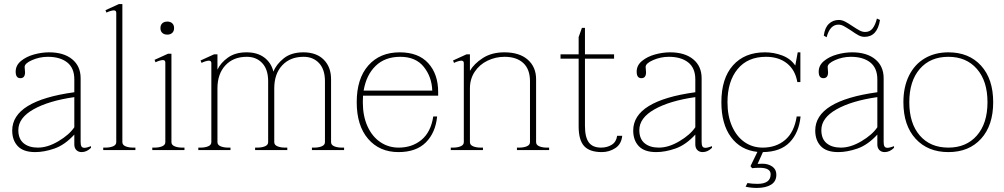

<svg xmlns="http://www.w3.org/2000/svg" viewBox="-20 -737 4930 943"><path d="M40 -96Q40 -242 345 -284V-347Q345 -403 310 -430.5Q275 -458 215 -458Q175 -458 138 -442Q101 -426 101 -408Q101 -403 102 -395.5Q103 -388 103 -382Q103 -353 80 -353Q57 -353 57 -385Q57 -416 83 -437.5Q109 -459 147 -469.5Q185 -480 221 -480Q293 -480 334.5 -446Q376 -412 376 -353V-40Q376 -25 380 -18Q384 -11 395 -11Q405 -11 427 -19V-11Q406 10 381 10Q365 10 355 0Q345 -10 345 -28V-76Q298 -25 247.5 -7.5Q197 10 153 10Q95 10 67.5 -19Q40 -48 40 -96ZM345 -112V-260Q219 -242 144.5 -200Q70 -158 70 -98Q70 -55 96 -33.5Q122 -12 166 -12Q214 -12 267 -43.5Q320 -75 345 -112Z M487 -12H498Q520 -12 535.5 -18.5Q551 -25 551 -39V-674Q551 -686 539 -686Q532 -686 521 -682.5Q510 -679 503 -675L498 -687L564 -717H581V-39Q581 -25 596.5 -18.5Q612 -12 634 -12H645V0H487Z M768 -599Q768 -614 777 -622.5Q786 -631 802 -631Q817 -631 826 -622.5Q835 -614 835 -599Q835 -584 826 -575.5Q817 -567 802 -567Q786 -567 777 -575.5Q768 -584 768 -599ZM728 -12H739Q761 -12 776.5 -18.5Q792 -25 792 -39V-430Q792 -442 780 -442Q773 -442 762 -438.5Q751 -435 744 -431L739 -443L805 -473H822V-39Q822 -25 837.5 -18.5Q853 -12 875 -12H886V0H728Z M1670 -12V0H1512V-12H1523Q1545 -12 1560.5 -18.5Q1576 -25 1576 -39V-338Q1576 -396 1547 -427Q1518 -458 1471 -458Q1405 -458 1366 -416Q1327 -374 1327 -303V-39Q1327 -25 1342.5 -18.5Q1358 -12 1380 -12H1391V0H1233V-12H1244Q1266 -12 1281.5 -18.5Q1297 -25 1297 -39V-338Q1297 -396 1268 -427Q1239 -458 1192 -458Q1126 -458 1087 -416Q1048 -374 1048 -303V-39Q1048 -25 1063.5 -18.5Q1079 -12 1101 -12H1112V0H954V-12H965Q987 -12 1002.5 -18.5Q1018 -25 1018 -39V-427Q1018 -439 1006 -439Q999 -439 988 -435.5Q977 -432 970 -428L965 -440L1031 -470H1048V-395Q1064 -429 1100 -454.5Q1136 -480 1191 -480Q1244 -480 1278 -454.5Q1312 -429 1323 -385Q1336 -420 1373 -450Q1410 -480 1470 -480Q1534 -480 1570 -444Q1606 -408 1606 -348V-39Q1606 -25 1621.5 -18.5Q1637 -12 1659 -12Z M1763 -267Q1762 -257 1762 -235Q1762 -167 1785 -116.5Q1808 -66 1848 -39Q1888 -12 1938 -12Q2004 -12 2050 -50Q2096 -88 2108 -165H2127Q2119 -85 2071.5 -37.5Q2024 10 1937 10Q1844 10 1788 -55Q1732 -120 1732 -235Q1732 -351 1789 -415.5Q1846 -480 1943 -480Q2035 -480 2083.5 -426.5Q2132 -373 2132 -285V-267ZM1766 -292H2103Q2101 -359 2061.5 -408.5Q2022 -458 1946 -458Q1871 -458 1825 -413.5Q1779 -369 1766 -292Z M2677 -12V0H2519V-12H2530Q2552 -12 2567.5 -18.5Q2583 -25 2583 -39V-338Q2583 -397 2550 -427.5Q2517 -458 2458 -458Q2414 -458 2374.5 -439Q2335 -420 2311.5 -384.5Q2288 -349 2288 -303V-39Q2288 -25 2303.5 -18.5Q2319 -12 2341 -12H2352V0H2194V-12H2205Q2227 -12 2242.5 -18.5Q2258 -25 2258 -39V-427Q2258 -439 2246 -439Q2239 -439 2228 -435.5Q2217 -432 2210 -428L2205 -440L2271 -470H2288V-389Q2308 -424 2351.5 -452Q2395 -480 2457 -480Q2531 -480 2572 -444Q2613 -408 2613 -348V-39Q2613 -25 2628.5 -18.5Q2644 -12 2666 -12Z M3036 -70Q3032 -29 3002 -9.5Q2972 10 2936 10Q2876 10 2849 -19.5Q2822 -49 2822 -116V-449H2733V-470H2822V-555L2838 -600H2853V-470H2996V-449H2853V-119Q2853 -63 2872 -37.5Q2891 -12 2932 -12Q2962 -12 2984.5 -26Q3007 -40 3011 -70Z M3090 -96Q3090 -242 3395 -284V-347Q3395 -403 3360 -430.5Q3325 -458 3265 -458Q3225 -458 3188 -442Q3151 -426 3151 -408Q3151 -403 3152 -395.5Q3153 -388 3153 -382Q3153 -353 3130 -353Q3107 -353 3107 -385Q3107 -416 3133 -437.5Q3159 -459 3197 -469.5Q3235 -480 3271 -480Q3343 -480 3384.5 -446Q3426 -412 3426 -353V-40Q3426 -25 3430 -18Q3434 -11 3445 -11Q3455 -11 3477 -19V-11Q3456 10 3431 10Q3415 10 3405 0Q3395 -10 3395 -28V-76Q3348 -25 3297.5 -7.5Q3247 10 3203 10Q3145 10 3117.5 -19Q3090 -48 3090 -96ZM3395 -112V-260Q3269 -242 3194.5 -200Q3120 -158 3120 -98Q3120 -55 3146 -33.5Q3172 -12 3216 -12Q3264 -12 3317 -43.5Q3370 -75 3395 -112Z M3727 10 3701 68Q3708 67 3724 67Q3753 67 3773 81Q3793 95 3793 121Q3793 154 3767 170Q3741 186 3697 186Q3669 186 3642 180L3651 162Q3674 166 3700 166Q3765 166 3765 119Q3765 87 3710 87Q3692 87 3674 89L3666 79L3700 9Q3617 0 3570 -64Q3523 -128 3523 -235Q3523 -352 3580 -416Q3637 -480 3737 -480Q3781 -480 3822 -464.5Q3863 -449 3886 -415L3898 -480H3911V-334H3896Q3886 -393 3845.5 -425.5Q3805 -458 3742 -458Q3652 -458 3602.5 -397.5Q3553 -337 3553 -235Q3553 -167 3575.5 -116.5Q3598 -66 3637 -39Q3676 -12 3726 -12Q3792 -12 3836.5 -50Q3881 -88 3893 -165H3912Q3904 -85 3858.5 -38Q3813 9 3727 10Z M4026 -562Q4031 -601 4051 -620Q4071 -639 4100 -639Q4115 -639 4130.5 -631Q4146 -623 4168 -608Q4189 -594 4202.5 -587Q4216 -580 4229 -580Q4252 -580 4265.5 -597Q4279 -614 4287 -646L4302 -639Q4289 -556 4226 -556Q4211 -556 4196 -564Q4181 -572 4160 -587Q4137 -602 4124 -609Q4111 -616 4098 -616Q4056 -616 4040 -554ZM3984 -96Q3984 -242 4289 -284V-347Q4289 -403 4254 -430.5Q4219 -458 4159 -458Q4119 -458 4082 -442Q4045 -426 4045 -408Q4045 -403 4046 -395.5Q4047 -388 4047 -382Q4047 -353 4024 -353Q4001 -353 4001 -385Q4001 -416 4027 -437.5Q4053 -459 4091 -469.5Q4129 -480 4165 -480Q4237 -480 4278.5 -446Q4320 -412 4320 -353V-40Q4320 -25 4324 -18Q4328 -11 4339 -11Q4349 -11 4371 -19V-11Q4350 10 4325 10Q4309 10 4299 0Q4289 -10 4289 -28V-76Q4242 -25 4191.5 -7.5Q4141 10 4097 10Q4039 10 4011.5 -19Q3984 -48 3984 -96ZM4289 -112V-260Q4163 -242 4088.5 -200Q4014 -158 4014 -98Q4014 -55 4040 -33.5Q4066 -12 4110 -12Q4158 -12 4211 -43.5Q4264 -75 4289 -112Z M4417 -235Q4417 -310 4444.5 -365.5Q4472 -421 4522 -450.5Q4572 -480 4638 -480Q4739 -480 4798.5 -414.5Q4858 -349 4858 -235Q4858 -121 4798.5 -55.5Q4739 10 4638 10Q4537 10 4477 -55.5Q4417 -121 4417 -235ZM4830 -235Q4830 -339 4778 -398.5Q4726 -458 4638 -458Q4549 -458 4497.5 -398.5Q4446 -339 4446 -235Q4446 -131 4497.5 -71.5Q4549 -12 4638 -12Q4726 -12 4778 -71.5Q4830 -131 4830 -235Z"/></svg>

Font: Taviraj Thin
Style: Regular
Weight: 100
Designer: Katatrad Team
Foundry: CadsonDemak
Version: Version 1.030